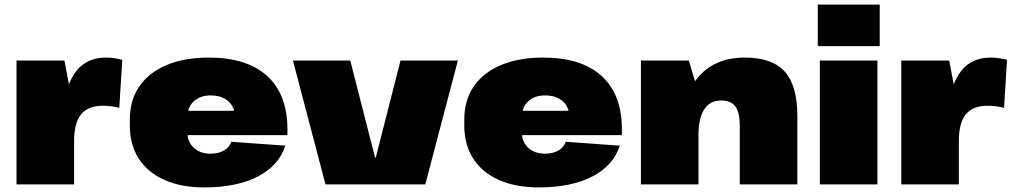

<svg xmlns="http://www.w3.org/2000/svg" viewBox="-20 -804 4413 837"><path d="M52 -540H261L303 -317V0H52ZM253 -252Q253 -401 300.5 -477Q348 -553 442 -553Q459 -553 477 -550.5Q495 -548 513 -543L500 -334Q464 -343 428 -343Q364 -343 333.5 -305.5Q303 -268 303 -190Z M871 13Q770 13 697 -19.5Q624 -52 585 -112.5Q546 -173 546 -257V-283Q546 -367 587.5 -427.5Q629 -488 706.5 -520.5Q784 -553 890 -553Q1057 -553 1145 -472.5Q1233 -392 1233 -240V-215H752V-321H1036L1004 -281V-293Q1004 -337 975.5 -362.5Q947 -388 898 -388Q853 -388 825 -362.5Q797 -337 797 -293V-228Q797 -185 825 -159.5Q853 -134 898 -134Q934 -134 958 -149Q982 -164 988 -186L1224 -169Q1195 -81 1103 -34Q1011 13 871 13Z M1257 -540H1507L1615 -117H1618L1726 -540H1976L1834 0H1399Z M2329 13Q2228 13 2155 -19.5Q2082 -52 2043 -112.5Q2004 -173 2004 -257V-283Q2004 -367 2045.5 -427.5Q2087 -488 2164.5 -520.5Q2242 -553 2348 -553Q2515 -553 2603 -472.5Q2691 -392 2691 -240V-215H2210V-321H2494L2462 -281V-293Q2462 -337 2433.5 -362.5Q2405 -388 2356 -388Q2311 -388 2283 -362.5Q2255 -337 2255 -293V-228Q2255 -185 2283 -159.5Q2311 -134 2356 -134Q2392 -134 2416 -149Q2440 -164 2446 -186L2682 -169Q2653 -81 2561 -34Q2469 13 2329 13Z M3205 -255Q3205 -313 3186 -339.5Q3167 -366 3124 -366Q3076 -366 3050.5 -328Q3025 -290 3025 -216L2945 -117V-192Q2945 -368 3018 -460.5Q3091 -553 3227 -553Q3346 -553 3401 -492Q3456 -431 3456 -298V0H3205ZM2774 -540H2983L3025 -399V0H2774Z M3805 -540V0H3554V-540ZM3815 -784V-603H3545V-784Z M3909 -540H4118L4160 -317V0H3909ZM4110 -252Q4110 -401 4157.5 -477Q4205 -553 4299 -553Q4316 -553 4334 -550.5Q4352 -548 4370 -543L4357 -334Q4321 -343 4285 -343Q4221 -343 4190.5 -305.5Q4160 -268 4160 -190Z"/></svg>

Font: Pathway Extreme 8pt Thin 12pt Black
Style: Regular
Weight: 900
Version: Version 1.001;gftools[0.9.26]